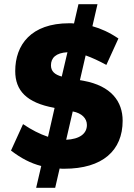

<svg xmlns="http://www.w3.org/2000/svg" viewBox="-20 -788 632 908"><path d="M241 100 262 9C269 10 276 10 284 10C465 10 560 -76 560 -217C560 -308 506 -382 375 -406L358 -409L385 -526C416 -515 448 -500 483 -481L540 -606C497 -635 457 -653 417 -664L441 -768H351L330 -677C322 -678 315 -678 307 -678C127 -678 52 -576 52 -452C52 -360 105 -302 237 -278L238 -277L207 -141C168 -154 129 -174 89 -201L32 -76C79 -40 124 -16 175 -3L151 100ZM391 -197C391 -156 357 -130 293 -127L324 -261C367 -253 391 -228 391 -197ZM221 -479C221 -514 244 -538 299 -541L272 -426C239 -435 221 -451 221 -479Z"/></svg>

Font: Gantari ExtraBold
Style: Regular
Weight: 800
Designer: Anugrah Pasau
Foundry: Lafontype
Version: Version 1.000